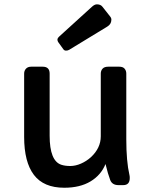

<svg xmlns="http://www.w3.org/2000/svg" viewBox="-20 -861 706 893"><path d="M583.5 -33.2Q583.5 0 553.2 0H531.2Q502 0 492.7 -23.4Q482.4 -50.3 470.7 -98.1Q450.2 -46.9 401.1 -17.3Q352.1 12.2 278.8 12.2Q183.1 12.2 137.7 -47.6Q92.3 -107.4 92.3 -224.1V-518.6Q92.3 -532.2 100.8 -541.5Q109.4 -550.8 125 -550.8H178.7Q210.9 -550.8 210.9 -518.6V-229.5Q210.9 -112.8 265.1 -94.7Q282.7 -88.9 306.9 -88.9Q331.1 -88.9 356.7 -100.1Q382.3 -111.3 402.8 -129.9Q448.7 -172.4 448.7 -227.1V-518.6Q448.7 -532.2 457 -541.5Q465.3 -550.8 483.4 -550.8H534.7Q551.8 -550.8 559.6 -541.5Q567.4 -532.2 567.4 -518.6V-213.4Q567.4 -110.4 582 -47.4Q583.5 -42 583.5 -33.2ZM301.8 -629.4Q295.4 -625.5 287.1 -625.5Q278.8 -625.5 274.4 -632.3L250.5 -665.5Q247.1 -670.4 247.1 -677Q247.1 -683.6 256.8 -692.4L407.7 -829.6Q419.9 -840.8 430.7 -840.8Q447.8 -840.8 456.1 -830.1L492.7 -783.7Q498.5 -776.4 498 -768.6Q497.6 -748.5 479 -737.3Z"/></svg>

Font: Capriola
Style: Regular
Weight: 400
Designer: Viktoriya Grabowska
Foundry: Viktoriya Grabowska
Version: Version 1.007